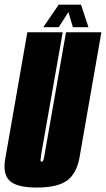

<svg xmlns="http://www.w3.org/2000/svg" viewBox="-44 -816 463 839"><path d="M117 3.5Q207 3.5 248.5 -26.8Q290 -57 303 -125.5L399 -675H244.5L152 -147.5Q149 -127.5 146.2 -118.5Q143.5 -109.5 137.5 -109.5Q132.5 -109.5 133.2 -118.5Q134 -127.5 137 -147.5L230 -675H75.5L-20.5 -125.5Q-33.5 -57 -2.5 -26.8Q28.5 3.5 117 3.5ZM145 -697H212.5L255 -763.5L274.5 -697H342.5L310 -795.5H212.5Z"/></svg>

Font: Anybody UltraCondensed ExtraBold
Style: Italic
Weight: 800
Width: 1
Italic angle: -10°
Version: Version 1.113;gftools[0.9.25]